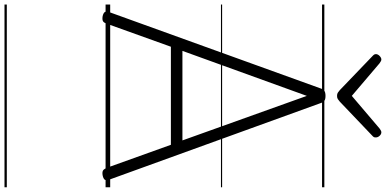

<svg xmlns="http://www.w3.org/2000/svg" viewBox="-440 -794 1673 832"><g transform="rotate(90 396.0 -378.5)"><path d="M52 13Q37 10 32.5 3Q28 -4 33 -16L363 -930Q367 -943 374 -948Q381 -953 396 -953Q411 -953 417.5 -948Q424 -943 428 -930L759 -16Q764 -4 759.5 3Q755 10 739 13Q725 15 718.5 10.5Q712 6 706 -10L608 -283H183L85 -10Q80 6 73.5 10.5Q67 15 52 13ZM201 -333H589L396 -872ZM554 -1195Q562 -1195 569 -1187.5Q576 -1180 576 -1171Q576 -1168 575.5 -1165Q575 -1162 571 -1158L421 -1015Q415 -1010 410 -1006.5Q405 -1003 396 -1003Q387 -1003 382 -1006.5Q377 -1010 371 -1015L221 -1159Q217 -1163 216 -1166Q215 -1169 215 -1171Q215 -1180 223 -1187.5Q231 -1195 238 -1195Q243 -1195 246.5 -1192.5Q250 -1190 255 -1187L396 -1067L537 -1187Q542 -1190 545.5 -1192.5Q549 -1195 554 -1195ZM0 428H792V438H0ZM0 -20H792V0H0ZM0 -505H792V-500H0ZM0 -948H792V-938H0Z"/></g></svg>

Font: Playwrite US Modern Guides
Style: Regular
Weight: 400
Designer: Veronika Burian, José Scaglione
Foundry: TypeTogether
Version: Version 1.003